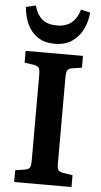

<svg xmlns="http://www.w3.org/2000/svg" viewBox="-62 -983 538 1021"><g transform="rotate(5 207.0 -472.5)"><path d="M54 0V-63L106 -71Q126 -75 131.5 -85Q137 -95 137 -122V-582Q137 -607 130.5 -616.5Q124 -626 104 -630L54 -637V-700H360V-637L307 -629Q289 -626 283 -615.5Q277 -605 277 -578V-118Q277 -92 283 -83.5Q289 -75 309 -71L360 -63V0ZM204 -751Q150 -751 114 -775Q78 -799 58.5 -840Q39 -881 35 -933L87 -945Q101 -895 130 -872Q159 -849 208 -849Q256 -849 286 -874Q316 -899 328 -944L378 -933Q374 -884 353.5 -842.5Q333 -801 296 -776Q259 -751 204 -751Z"/></g></svg>

Font: Literata SemiBold
Style: Regular
Weight: 600
Designer: Latin by Veronika Burian and Jose Scaglione. Greek by Irene Vlachou. Cyrillic by Vera Evstafieva.
Foundry: TypeTogether
Version: Version 3.103; ttfautohint (v1.8.4.7-5d5b);gftools[0.9.29]